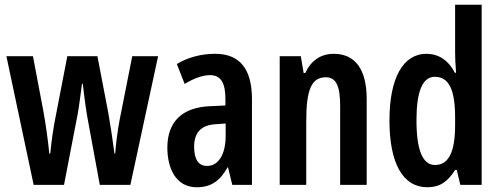

<svg xmlns="http://www.w3.org/2000/svg" viewBox="-20 -780 2111 810"><path d="M347 -294 401 0H530L647 -543H538L485 -276C475 -223 469 -172 466 -132H463C455 -192 446 -252 437 -303L391 -543H264L218 -305C204 -238 197 -182 192 -132H188C182 -192 173 -256 163 -311L119 -543H7L122 0H250L307 -295C314 -332 320 -383 326 -427H329C334 -387 340 -336 347 -294Z M888 -553C828 -553 773 -538 726 -510L759 -426C801 -451 836 -463 866 -463C912 -463 931 -430 931 -362V-335L866 -332C750 -327 686 -268 686 -157C686 -70 722 10 810 10C871 10 909 -18 940 -74H942L960 0H1043V-362C1043 -487 993 -553 888 -553ZM891 -256 932 -259V-207C932 -128 901 -80 854 -80C818 -80 799 -106 799 -161C799 -221 829 -253 891 -256Z M1388 -553C1334 -553 1292 -525 1268 -472H1261L1249 -543H1160V0H1272V-269C1272 -402 1294 -454 1355 -454C1400 -454 1415 -413 1415 -333V0H1527V-362C1527 -488 1478 -553 1388 -553Z M1783 10C1836 10 1869 -14 1900 -63H1907L1922 0H2012V-760H1900V-559C1900 -538 1901 -511 1904 -473H1899C1871 -527 1829 -553 1779 -553C1680 -553 1623 -450 1623 -272C1623 -92 1679 10 1783 10ZM1815 -84C1763 -84 1737 -147 1737 -273C1737 -392 1762 -456 1814 -456C1874 -456 1900 -402 1900 -283V-252C1900 -137 1872 -84 1815 -84Z"/></svg>

Font: Noto Sans Lao Looped ExtraCondensed SemiBold
Style: Regular
Weight: 600
Width: 2
Designer: Mark Frömberg, Ben Mitchell
Foundry: The Fontpad Ltd
Version: Version 1.002